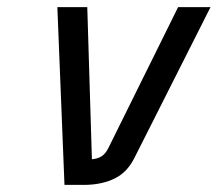

<svg xmlns="http://www.w3.org/2000/svg" viewBox="-20 -519 611 539"><path d="M225 -499 238 -72Q254 -73 265.5 -80.5Q277 -88 285 -105L480 -499H571L358 -77Q338 -36 303 -18.5Q268 -1 221 0H161L141 -499Z"/></svg>

Font: Panefresco 500wt
Style: Italic
Weight: 700
Foundry: Campivisivi & Chank Co
Version: Version 1.000